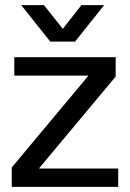

<svg xmlns="http://www.w3.org/2000/svg" viewBox="-20 -732 509 752"><path d="M134 -74V-72H443V0H26V-76L325 -434V-436H36V-508H433V-432ZM177 -569 63 -712H152L226 -619L299 -712H388L274 -569Z"/></svg>

Font: CST
Style: Regular
Weight: 400
Version: Version 1.00